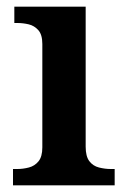

<svg xmlns="http://www.w3.org/2000/svg" viewBox="-20 -556 380 576"><path d="M19 0V-49H32Q49 -49 66.5 -53.5Q84 -58 95.5 -72Q107 -86 107 -114V-424Q107 -452 95 -465.5Q83 -479 66 -483Q49 -487 32 -487H23V-536H237V-116Q237 -87 248 -72.5Q259 -58 277 -53.5Q295 -49 312 -49H324V0Z"/></svg>

Font: Noto Serif Bengali SemiBold
Style: Regular
Weight: 600
Version: Version 2.003